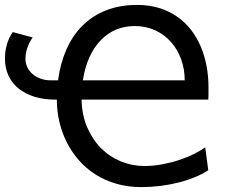

<svg xmlns="http://www.w3.org/2000/svg" viewBox="-20 -745 922 777"><path d="M310.1 -341.8Q311.5 -279.3 333 -229.5Q354.5 -179.7 389.2 -145Q423.8 -110.4 469.2 -91.8Q514.6 -73.2 564 -73.2Q599.1 -73.2 635.3 -79.8Q671.4 -86.4 704.1 -97.2Q736.8 -107.9 764.4 -121.6Q792 -135.3 810.5 -148.9L822.8 -56.2Q798.3 -40 767.1 -27.3Q735.8 -14.6 700.7 -5.9Q665.5 2.9 627.7 7.6Q589.8 12.2 551.8 12.2Q497.1 12.2 450.4 -1.5Q403.8 -15.1 366 -39.3Q328.1 -63.5 299.1 -96.7Q270 -129.9 250.2 -169.2Q230.5 -208.5 220.2 -252.4Q210 -296.4 210 -341.8H205.1Q157.2 -341.8 119.4 -353.5Q81.5 -365.2 54.9 -387Q28.3 -408.7 14.2 -439.5Q0 -470.2 0 -507.8Q0 -536.6 7.8 -564.5Q15.6 -592.3 31.7 -615.2L112.3 -593.3Q98.6 -574.7 90.8 -552Q83 -529.3 83 -507.8Q83 -488.8 90.8 -472.7Q98.6 -456.5 112.3 -444.8Q126 -433.1 144.8 -426.5Q163.6 -419.9 185.5 -419.9H214.8Q224.1 -488.8 249 -545.2Q273.9 -601.6 314.2 -641.6Q354.5 -681.6 409.7 -703.4Q464.8 -725.1 534.7 -725.1Q583.5 -725.1 624 -712.6Q664.6 -700.2 696.8 -677.7Q729 -655.3 752.9 -624.3Q776.9 -593.3 792.5 -556.4Q808.1 -519.5 815.9 -478Q823.7 -436.5 823.7 -393.1V-367.2Q823.7 -360.4 823.5 -353.5Q823.2 -346.7 822.8 -341.8ZM727.5 -419.9Q727.5 -464.8 713.1 -504.9Q698.7 -544.9 672.1 -575Q645.5 -605 608.2 -622.3Q570.8 -639.6 524.9 -639.6Q483.9 -639.6 449 -624.8Q414.1 -609.9 387 -581.5Q359.9 -553.2 341.6 -512.5Q323.2 -471.7 315.4 -419.9Z"/></svg>

Font: Andika FrenchTight
Style: Regular
Weight: 400
Designer: Victor Gaultney, Annie Olsen, Julie Remington, Don Collingsworth, Eric Hays, Becca Hirsbrunner
Foundry: SIL International
Version: Version 5.000 ; Dig1 Dig4Opn Dig7 LnSpcTght